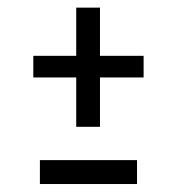

<svg xmlns="http://www.w3.org/2000/svg" viewBox="-20 -594 457 498"><path d="M177.7 -265.1V-393.1H66.4V-449.2H177.7V-574.2H239.3V-449.2H352.5V-393.1H239.3V-265.1ZM83.5 -116.7V-178.7H335.4V-116.7Z"/></svg>

Font: Antonio ExtraLight
Style: Regular
Weight: 250
Designer: Vernon Adams
Foundry: Vernon Adams
Version: Version 1.002